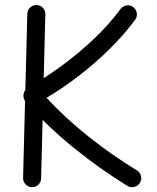

<svg xmlns="http://www.w3.org/2000/svg" viewBox="-20 -721 637 777"><path d="M109.1 36.5Q124.6 36.7 135.4 26.2Q146.2 15.7 146.4 0.7L163.5 -663.3Q163.8 -678.8 153.5 -689.6Q143.1 -700.4 127.7 -700.6Q112.7 -700.9 101.8 -690.6Q90.8 -680.2 90.5 -664.8L73.4 -0.7Q73.2 14.2 83.7 25.2Q94.2 36.1 109.1 36.5ZM519 -692.3Q507 -701.5 492 -699Q477 -696.5 467.8 -684.4Q420.8 -621.1 358.9 -562.5Q296.9 -504 228.5 -453.9Q160 -403.9 93 -365.7Q82.3 -359.7 78.2 -349.2Q74 -338.7 75.2 -328.1Q76.5 -317.5 82.5 -310.7Q168.6 -212.1 275.8 -124.9Q383 -37.8 495.1 30.9Q507.8 39.1 522.7 35.7Q537.7 32.2 545.8 19.8Q554 7.1 550.8 -7.8Q547.6 -22.8 535 -30.9Q435.1 -91.7 340.9 -166.2Q246.8 -240.7 168.3 -325Q231.5 -362.7 296.2 -412Q360.8 -461.4 420.3 -519.5Q479.9 -577.6 526.9 -641Q536.1 -653.1 533.6 -668.2Q531.1 -683.3 519 -692.3Z"/></svg>

Font: Mikhak VF
Style: Regular
Weight: 100
Designer: Amin Abedi
Version: Version 3.001